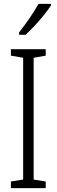

<svg xmlns="http://www.w3.org/2000/svg" viewBox="-20 -967 291 987"><path d="M215 0H36V-34L99 -44V-670L36 -681V-714H215V-681L153 -670V-44L215 -34ZM242 -939Q227 -916 204 -887.5Q181 -859 156 -832.5Q131 -806 111 -788H78V-800Q109 -840 133 -875Q157 -910 178 -947H242Z"/></svg>

Font: Noto Sans Khmer ExtraCondensed Light
Style: Regular
Weight: 300
Width: 2
Designer: Danh Hong and the Monotype Design Team
Foundry: Monotype Imaging Inc.
Version: Version 2.004; ttfautohint (v1.8.4.7-5d5b)